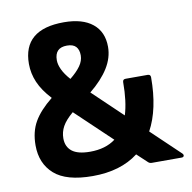

<svg xmlns="http://www.w3.org/2000/svg" viewBox="-77 -744 835 833"><g transform="rotate(-10 340.5 -327.5)"><path d="M266 12Q150 12 97 -35Q44 -82 44 -162Q44 -222 69 -265.5Q94 -309 149 -353Q111 -394 94 -433.5Q77 -473 77 -515Q77 -667 257 -667Q339 -667 383.5 -631Q428 -595 428 -529Q428 -481 400 -436Q372 -391 318 -347L448 -223Q466 -281 466 -366Q466 -379 479 -379H576Q589 -379 589 -366Q589 -226 540 -136L665 -17Q671 -11 669 -5.5Q667 0 659 0H528Q518 0 512 -6L467 -48Q389 12 266 12ZM199 -510Q199 -491 209.5 -468.5Q220 -446 243 -420Q273 -444 289 -466.5Q305 -489 305 -513Q305 -538 292.5 -551.5Q280 -565 253 -565Q199 -565 199 -510ZM168 -171Q168 -134 193.5 -114Q219 -94 273 -94Q341 -94 385 -127L228 -276Q195 -248 181.5 -223.5Q168 -199 168 -171Z"/></g></svg>

Font: Sofia Sans ExtraBold
Style: Regular
Weight: 800
Designer: Botio Nikoltchev, Ani Petrova
Foundry: lettersoup
Version: Version 4.101; ttfautohint (v1.8.4.7-5d5b)